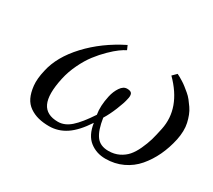

<svg xmlns="http://www.w3.org/2000/svg" viewBox="-94 -613 884 795"><g transform="rotate(30 347.5 -215.0)"><path d="M689.9 -206.1Q680.2 -161.1 662.1 -122.8Q644 -84.5 617.7 -53.7Q591.3 -22.9 554 -5.4Q516.6 12.2 472.2 12.2Q428.7 12.2 397 -12.7Q365.2 -37.6 356.9 -92.8Q320.3 -37.1 283.2 -12.5Q246.1 12.2 202.6 12.2Q174.3 12.2 151.4 6.3Q128.4 0.5 108.9 -12.9Q89.4 -26.4 78.9 -48.1Q68.4 -69.8 64.9 -101.8Q61.5 -133.8 71.8 -176.8Q87.9 -251.5 154.3 -322.8Q220.7 -394 316.9 -441.9L325.7 -421.9Q313.5 -416 296.6 -403.8Q279.8 -391.6 257.3 -369.6Q234.9 -347.7 214.6 -321.3Q194.3 -294.9 176.8 -258.5Q159.2 -222.2 150.9 -184.1Q132.8 -100.6 151.4 -61.3Q169.9 -22 225.6 -22Q257.3 -22 286.1 -47.4Q314.9 -72.8 351.1 -127.9Q344.2 -166.5 355.5 -217.8Q361.3 -244.1 374.8 -264.2Q388.2 -284.2 406.2 -284.2Q424.8 -284.2 429.2 -274.7Q433.6 -265.1 428.7 -247.1Q424.8 -227.5 410.4 -192.1Q396 -156.7 379.9 -130.9Q388.2 -75.2 407.5 -48.6Q426.8 -22 466.8 -22Q494.1 -22 516.4 -32.7Q538.6 -43.5 553.2 -60.3Q567.9 -77.1 580.1 -103.5Q592.3 -129.9 599.6 -154.3Q606.4 -178.7 613.3 -211.9Q636.7 -323.2 537.1 -422.9L556.2 -441.9L569.3 -435.1Q575.7 -431.6 586.2 -425Q596.7 -418.5 606 -411.1L627 -394Q638.7 -384.3 647.7 -372.8Q656.7 -361.3 666 -347.9Q675.3 -334.5 681.4 -318.6Q687.5 -302.7 691.4 -285.4Q695.3 -268.1 694.8 -247.8Q694.3 -227.5 689.9 -206.1Z"/></g></svg>

Font: Linux Biolinum G
Style: Italic
Weight: 400
Italic angle: -12°
Designer: Philipp H. Poll
Foundry: Philipp H. Poll
Version: Version 0.5.1